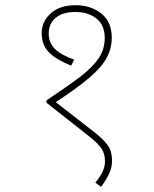

<svg xmlns="http://www.w3.org/2000/svg" viewBox="-20 -652 591 737"><path d="M270 -632Q329 -632 369 -600Q409 -568 409 -507Q409 -467 390 -431Q371 -395 324 -354.5Q277 -314 194 -260L343 -144Q375 -119 392.5 -96Q410 -73 410 -34Q410 -8 398 16.5Q386 41 368 65L346 49Q363 29 373 8.5Q383 -12 383 -32Q383 -61 370.5 -80.5Q358 -100 323 -128L158 -258L159 -267Q237 -319 286 -356Q335 -393 358.5 -428Q382 -463 382 -506Q382 -556 350 -581Q318 -606 270 -606Q220 -606 193.5 -583.5Q167 -561 167 -523Q167 -488 190.5 -464.5Q214 -441 265 -423L253 -400Q196 -423 168 -451Q140 -479 140 -525Q140 -569 174.5 -600.5Q209 -632 270 -632Z"/></svg>

Font: Noto Sans Devanagari Thin
Style: Regular
Weight: 100
Designer: Jelle Bosma - Monotype Design Team
Foundry: Monotype Imaging Inc.
Version: Version 2.004; ttfautohint (v1.8.4.7-5d5b)